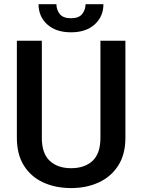

<svg xmlns="http://www.w3.org/2000/svg" viewBox="-20 -910 694 939"><path d="M471.2 -710.9H593.3V-235.8Q593.3 -154.8 558.1 -100.1Q522.9 -45.4 462.9 -17.8Q402.8 9.8 328.1 9.8Q251.5 9.8 191.4 -17.8Q131.3 -45.4 96.9 -100.1Q62.5 -154.8 62.5 -235.8V-710.9H184.6V-235.8Q184.6 -159.2 223.4 -123.3Q262.2 -87.4 328.1 -87.4Q394 -87.4 432.6 -123.3Q471.2 -159.2 471.2 -235.8ZM398.4 -889.6H485.8Q485.8 -829.1 443.1 -790.5Q400.4 -752 327.6 -752Q253.9 -752 211.2 -790.5Q168.5 -829.1 168.5 -889.6H255.9Q255.9 -862.8 272 -841.8Q288.1 -820.8 327.6 -820.8Q365.7 -820.8 382.1 -841.8Q398.4 -862.8 398.4 -889.6Z"/></svg>

Font: Vazirmatn RD UI FD Medium
Style: Regular
Weight: 500
Designer: Saber Rastikerdar
Foundry: Saber Rastikerdar
Version: Version 33.003